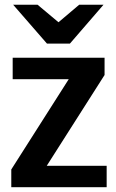

<svg xmlns="http://www.w3.org/2000/svg" viewBox="-20 -778 483 798"><path d="M414.6 -466.3 174.3 -88.9H423.3V0H26.9V-73.7L265.6 -448.7H32.7V-538.1H414.6ZM175.3 -596.7 34.7 -758.3H136.2L223.1 -685.5L309.1 -758.3H410.2L270.5 -596.7Z"/></svg>

Font: Ufes Sans SemiBold
Style: Regular
Weight: 600
Designer: Ricardo Esteves & Filipe Motta
Foundry: ProDesignUfes - Ricardo Esteves, Filipe Motta (This is a derivative work, based on Roboto family, by Christian Robertson
Version: Version 2.0